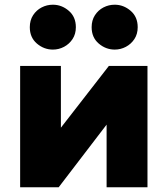

<svg xmlns="http://www.w3.org/2000/svg" viewBox="-20 -795 712 815"><path d="M65.5 0V-515H238.5V-253L442 -515H606V0H432.5V-266L229 0ZM204.5 -584.5Q166.5 -584.5 136.5 -610.2Q106.5 -636 106.5 -679.5Q106.5 -709 120.5 -730.5Q134.5 -752 156.8 -763.5Q179 -775 204.5 -775Q242 -775 272 -749.2Q302 -723.5 302 -679.5Q302 -650.5 288 -629.2Q274 -608 251.8 -596.2Q229.5 -584.5 204.5 -584.5ZM467 -584.5Q429 -584.5 399 -610.2Q369 -636 369 -679.5Q369 -709 383 -730.5Q397 -752 419.2 -763.5Q441.5 -775 467 -775Q504.5 -775 534.5 -749.2Q564.5 -723.5 564.5 -679.5Q564.5 -650.5 550.5 -629.2Q536.5 -608 514.2 -596.2Q492 -584.5 467 -584.5Z"/></svg>

Font: Geologica Cursive ExtraBold
Style: Regular
Weight: 800
Designer: Sindre Bremnes, Frode Helland
Foundry: Monokrom Skriftforlag AS
Version: Version 1.010;gftools[0.9.28]